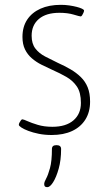

<svg xmlns="http://www.w3.org/2000/svg" viewBox="-20 -550 453 795"><path d="M194 9Q165 9 140.5 4Q116 -1 97.5 -8Q79 -15 68.5 -22Q58 -29 58 -33Q58 -37 60.5 -42Q63 -47 66.5 -51.5Q70 -56 72 -56Q77 -56 93.5 -48.5Q110 -41 136.5 -33Q163 -25 197 -25Q253 -25 284 -51.5Q315 -78 315 -124Q315 -167 298.5 -191.5Q282 -216 255 -231.5Q228 -247 196 -261Q174 -271 152 -282Q130 -293 112 -308.5Q94 -324 83.5 -345.5Q73 -367 73 -397Q73 -439 92.5 -468.5Q112 -498 147.5 -514Q183 -530 232 -530Q250 -530 267 -527.5Q284 -525 297.5 -521.5Q311 -518 319.5 -514Q328 -510 328 -506Q328 -503 325.5 -497Q323 -491 320 -486.5Q317 -482 314 -482Q310 -482 285 -489.5Q260 -497 226 -497Q171 -497 141 -471.5Q111 -446 111 -402Q111 -369 126.5 -349Q142 -329 167 -316Q192 -303 219 -290Q248 -277 272 -263Q296 -249 314.5 -231Q333 -213 343 -188.5Q353 -164 353 -129Q353 -86 333.5 -55Q314 -24 278.5 -7.5Q243 9 194 9ZM176 225Q169 225 166 222Q163 219 163 212Q163 204 171 189.5Q179 175 187 146Q195 117 195 67Q195 59 199.5 55Q204 51 214 51Q233 51 233 67Q233 113 223 148.5Q213 184 200 204.5Q187 225 176 225Z"/></svg>

Font: Asap Thin
Style: Regular
Weight: 250
Designer: Pablo Cosgaya
Foundry: Omnibus-Type
Version: Version 3.001